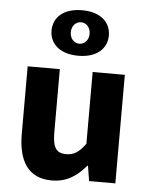

<svg xmlns="http://www.w3.org/2000/svg" viewBox="-55 -817 678 874"><g transform="rotate(5 284.0 -380.0)"><path d="M154 -668C154 -610 198 -564 285 -564C372 -564 416 -610 416 -668C416 -726 372 -772 285 -772C198 -772 154 -726 154 -668ZM328 -668C328 -639 309 -619 285 -619C261 -619 242 -639 242 -668C242 -697 261 -717 285 -717C309 -717 328 -697 328 -668ZM60 -188C60 -64 106 12 214 12C282 12 328 -19 370 -69H373L384 0H504V-496H357V-168C328 -129 306 -113 269 -113C226 -113 207 -135 207 -207V-496H60Z"/></g></svg>

Font: Cambridge Sans Bold
Style: Regular
Weight: 700
Version: Version 2.020;PS 002.020;hotconv 1.0.88;makeotf.lib2.5.64775